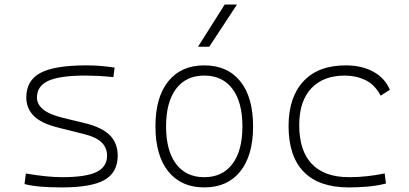

<svg xmlns="http://www.w3.org/2000/svg" viewBox="-20 -815 1798 845"><path d="M252.9 9.8Q196.8 9.8 157.7 6.3Q118.7 2.9 87.9 -4.9L93.8 -51.3Q189 -35.2 252.9 -35.2Q356.9 -35.2 404.1 -57.6Q451.2 -80.1 451.2 -129.9Q451.2 -164.6 427.5 -188Q403.8 -211.4 351.1 -224.6L236.3 -253.4Q161.1 -272 128.4 -305.2Q95.7 -338.4 95.7 -386.2Q95.7 -460.9 158 -494.1Q220.2 -527.3 359.4 -527.3Q391.6 -527.3 419.7 -525.1Q447.8 -522.9 484.4 -517.6L479 -475.6Q439 -479.5 409.9 -481Q380.9 -482.4 356.4 -482.4Q243.7 -482.4 193.1 -459.5Q142.6 -436.5 142.6 -385.7Q142.6 -356.4 169.7 -333.7Q196.8 -311 258.8 -295.9L350.1 -273.9Q429.2 -254.9 463.6 -219.7Q498 -184.6 498 -129.9Q498 -56.2 440.2 -23.2Q382.3 9.8 252.9 9.8Z M878.9 9.8Q777.3 9.8 720.7 -60.5Q664.1 -130.9 664.1 -258.8Q664.1 -387.2 720.7 -457.3Q777.3 -527.3 878.9 -527.3Q981 -527.3 1037.4 -457.3Q1093.8 -387.2 1093.8 -258.8Q1093.8 -130.9 1037.4 -60.5Q981 9.8 878.9 9.8ZM878.9 -35.2Q959 -35.2 1002.9 -93.5Q1046.9 -151.9 1046.9 -258.8Q1046.9 -365.7 1002.9 -424.1Q959 -482.4 878.9 -482.4Q798.8 -482.4 754.9 -424.1Q710.9 -365.7 710.9 -258.8Q710.9 -151.9 754.9 -93.5Q798.8 -35.2 878.9 -35.2ZM851.6 -609.4 968.8 -794.9H1022.9L900.9 -609.4Z M1514.6 9.8Q1384.3 9.8 1317.1 -58.6Q1250 -127 1250 -259.8Q1250 -386.7 1315.2 -457Q1380.4 -527.3 1501 -527.3Q1572.3 -527.3 1623.3 -499.3Q1674.3 -471.2 1695.8 -419.9L1655.3 -394Q1628.9 -443.4 1587.6 -462.9Q1546.4 -482.4 1497.1 -482.4Q1402.3 -482.4 1349.6 -425.8Q1296.9 -369.1 1296.9 -264.6Q1296.9 -151.4 1352.5 -93.3Q1408.2 -35.2 1516.6 -35.2Q1556.6 -35.2 1595.9 -39.6Q1635.3 -43.9 1672.9 -51.8L1678.7 -7.3Q1638.7 2.9 1596.9 6.3Q1555.2 9.8 1514.6 9.8Z"/></svg>

Font: Cascadia Mono ExtraLight
Style: Regular
Weight: 200
Monospace: yes
Designer: Aaron Bell
Foundry: Saja Typeworks
Version: Version 2404.023; ttfautohint (v1.8.4)